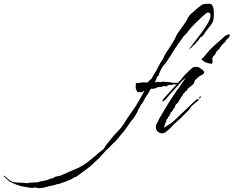

<svg xmlns="http://www.w3.org/2000/svg" viewBox="-648 -690 1249 1026"><path d="M-437 316 -461 312H-465Q-467 314 -476 314Q-486 314 -499.5 311.5Q-513 309 -518 308L-528 306Q-531 306 -534.5 305Q-538 304 -541 303Q-551 300 -560.5 296.5Q-570 293 -580 288Q-584 286 -588.5 284Q-593 282 -598 280Q-602 275 -614 265Q-626 255 -628 251L-625 248L-620 254Q-613 259 -606.5 265Q-600 271 -593 276Q-576 285 -557 285.5Q-538 286 -520 287Q-515 287 -510 288Q-505 289 -501 289L-482 285L-478 287Q-477 285 -472.5 285Q-468 285 -464 285Q-453 285 -454 283Q-451 283 -449 285Q-437 280 -421.5 277.5Q-406 275 -393 271Q-386 269 -379.5 265.5Q-373 262 -365 263Q-359 255 -343.5 252.5Q-328 250 -318 246Q-281 228 -249 215.5Q-217 203 -183 179Q-174 172 -159.5 160Q-145 148 -136 141Q-122 126 -107 116.5Q-92 107 -84 89Q-78 81 -71.5 73.5Q-65 66 -60 59Q-41 34 -18.5 11.5Q4 -11 21 -40Q27 -51 38.5 -67Q50 -83 61.5 -100Q73 -117 80 -127Q92 -147 102.5 -166Q113 -185 123 -203H122Q121 -203 121.5 -203.5Q122 -204 120 -204Q118 -204 116 -200.5Q114 -197 112 -197Q112 -197 103 -197.5Q94 -198 93 -197L85 -200Q82 -205 80.5 -210Q79 -215 77 -220L78 -248Q80 -247 80.5 -246Q81 -245 83 -245Q84 -245 92 -246.5Q100 -248 108.5 -249Q117 -250 118 -250Q120 -250 128 -249.5Q136 -249 139 -249H140Q144 -254 148 -257Q152 -260 155 -264Q157 -266 161 -268Q165 -276 170 -284.5Q175 -293 180 -301Q190 -316 199.5 -336Q209 -356 220 -370Q222 -373 226.5 -383Q231 -393 236 -402.5Q241 -412 242 -412L252 -426L275 -463Q286 -480 292 -494.5Q298 -509 309 -523Q311 -525 317.5 -534.5Q324 -544 330.5 -553Q337 -562 338 -564Q349 -578 352 -587Q355 -596 366 -609Q373 -617 381 -623Q389 -629 396 -636Q405 -645 414 -651.5Q423 -658 431 -664Q439 -669 453 -669.5Q467 -670 474 -670Q483 -670 490 -654Q495 -641 495 -620Q495 -613 494.5 -605.5Q494 -598 493 -590Q492 -577 486 -567Q480 -557 475 -551Q468 -544 462.5 -535.5Q457 -527 450 -520Q446 -510 436.5 -500Q427 -490 422 -490L421 -488Q417 -483 412 -475Q407 -467 403 -465Q402 -464 400 -464Q400 -460 397 -457V-456Q395 -455 392.5 -452.5Q390 -450 388 -450Q385 -445 383 -445Q382 -443 380.5 -441.5Q379 -440 378 -437L376 -438Q375 -434 372.5 -434Q370 -434 368 -432Q367 -431 364.5 -428Q362 -425 361 -425H360L361 -427Q374 -442 386.5 -459.5Q399 -477 412 -493Q419 -502 434.5 -523Q450 -544 463 -567Q476 -590 477 -604V-608Q477 -616 473 -619.5Q469 -623 465 -623Q455 -623 449 -615Q443 -607 438 -607L437 -604Q433 -604 430 -598.5Q427 -593 423 -593Q421 -589 411.5 -580.5Q402 -572 398 -568Q388 -558 378.5 -548Q369 -538 360 -526Q358 -524 355.5 -520.5Q353 -517 351 -514L337 -500Q336 -500 331 -493Q326 -486 321 -479Q316 -472 316 -472Q313 -469 303 -454Q293 -439 280.5 -419.5Q268 -400 257 -382.5Q246 -365 240 -357Q234 -348 229 -343.5Q224 -339 218 -329.5Q212 -320 202 -295L200 -287Q198 -284 194.5 -281.5Q191 -279 190 -276L188 -269L180 -251L179 -249Q181 -249 186.5 -251Q192 -253 193 -253Q195 -253 200.5 -252Q206 -251 208 -251H210Q212 -251 218 -252.5Q224 -254 225 -254Q227 -254 231 -253Q235 -252 238 -252Q244 -252 252 -251.5Q260 -251 266 -250Q267 -250 268 -249Q269 -248 270 -248Q272 -248 283 -247.5Q294 -247 296 -247Q298 -247 300 -249Q300 -247 302 -245Q304 -247 307 -247Q310 -247 313 -248Q313 -248 313.5 -247Q314 -246 314 -245Q308 -243 298.5 -240.5Q289 -238 287 -238Q286 -238 285.5 -239Q285 -240 283 -240Q282 -240 277.5 -238.5Q273 -237 269 -237Q268 -236 268 -234Q267 -234 266 -235.5Q265 -237 263 -237Q262 -237 257.5 -236Q253 -235 248 -234Q247 -233 247 -229Q242 -229 233.5 -229.5Q225 -230 225 -230L219 -228Q219 -228 217 -227Q215 -226 214 -224Q213 -224 211 -225Q209 -226 207 -226Q206 -226 197 -224Q188 -222 183 -220Q182 -219 179.5 -217.5Q177 -216 175 -216H158L143 -190L130 -170Q126 -163 121.5 -155Q117 -147 113 -139L104 -128L97 -113L91 -106L87 -94L76 -74Q70 -63 49 -38Q38 -21 26.5 -5Q15 11 4 23Q-8 37 -19 51Q-30 65 -44 77Q-47 79 -55 88Q-63 97 -71 105Q-79 113 -81 113Q-81 113 -91.5 125Q-102 137 -113 148.5Q-124 160 -126 162L-151 185Q-167 201 -185 214Q-203 227 -221 240Q-225 243 -234 250Q-243 257 -249 257L-267 268Q-272 270 -277 272Q-282 274 -287 276Q-294 279 -301.5 282Q-309 285 -317 287Q-323 289 -329 291.5Q-335 294 -343 294Q-346 296 -361.5 300Q-377 304 -382 304L-419 314Q-423 315 -428 314.5Q-433 314 -437 316ZM477 -350Q477 -350 466 -352Q455 -354 443 -361Q440 -364 433.5 -368Q427 -372 431 -377Q433 -380 436 -380Q439 -384 442.5 -387Q446 -390 448 -394Q467 -418 488.5 -438.5Q510 -459 533 -478Q541 -485 548 -492Q555 -499 564 -503Q575 -508 578 -505Q581 -502 581 -502Q581 -501 580 -501Q578 -495 576 -491Q572 -486 566 -481.5Q560 -477 558 -471Q558 -468 557 -468Q553 -464 542.5 -454Q532 -444 532 -439Q529 -439 529 -438H528Q527 -431 522 -427Q517 -423 512 -418Q508 -414 506 -408.5Q504 -403 501 -398Q498 -394 494.5 -391.5Q491 -389 489 -385Q485 -378 487 -369.5Q489 -361 487 -353Q486 -350 481.5 -349.5Q477 -349 477 -350ZM208 21Q182 11 185 -19L189 -27Q194 -35 197 -43Q200 -51 204 -58Q225 -94 246.5 -129.5Q268 -165 292 -199Q293 -200 293.5 -201.5Q294 -203 295 -203V-205Q300 -209 309 -222.5Q318 -236 328.5 -251.5Q339 -267 346 -275Q339 -270 331.5 -264Q324 -258 318 -250Q315 -246 303.5 -233.5Q292 -221 278 -205.5Q264 -190 253 -177.5Q242 -165 239 -161Q227 -148 222 -148Q220 -148 220 -150Q220 -154 227 -163L259 -199Q266 -207 272.5 -213.5Q279 -220 285 -227Q290 -232 294.5 -238Q299 -244 304 -249L320 -266Q325 -271 329.5 -277.5Q334 -284 339 -289Q369 -320 381 -328Q393 -336 400 -331Q402 -333 405 -333Q408 -333 411 -331.5Q414 -330 416 -329Q420 -327 428 -321.5Q436 -316 441 -309.5Q446 -303 440 -297Q434 -290 426 -287Q418 -284 411 -277Q406 -273 400.5 -268Q395 -263 392 -257L391 -256Q392 -245 377 -233.5Q362 -222 354 -214Q351 -211 349 -204H348L343 -203Q341 -196 334.5 -191.5Q328 -187 328 -179Q322 -177 317.5 -166Q313 -155 308 -155V-152Q308 -147 302 -140.5Q296 -134 292 -134Q292 -133 292 -131Q292 -129 291 -129Q287 -126 287 -118H284V-117L286 -112L280 -111Q279 -107 273 -97.5Q267 -88 262 -88V-87H261L266 -82H265V-81H264Q260 -83 258 -83V-82Q260 -78 260 -76Q260 -70 253 -70Q253 -69 253 -69L255 -67V-66Q248 -65 248 -55H246L244 -56Q242 -49 239.5 -41.5Q237 -34 234 -27Q233 -22 230.5 -17.5Q228 -13 228 -7H229V-8Q240 -16 255 -24.5Q270 -33 280 -43L358 -117L388 -146Q390 -148 396 -153Q402 -158 406 -160Q408 -161 412 -159.5Q416 -158 414 -156L386 -132Q373 -122 368 -112Q363 -102 350 -91Q341 -83 333 -74Q325 -65 316 -57L289 -33Q280 -25 271.5 -15Q263 -5 253 3L240 14Q236 17 229.5 20Q223 23 217 23Q214 23 208 21ZM418 -164Q416 -164 416 -168Q416 -172 418 -172Q420 -172 422.5 -173.5Q425 -175 426 -175Q427 -175 427 -174Q427 -172 423.5 -168Q420 -164 418 -164Z"/></svg>

Font: Cherish
Style: Regular
Weight: 400
Designer: Robert E. Leuschke
Foundry: Robert E. Leuschke
Version: Version 1.005